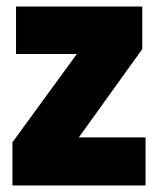

<svg xmlns="http://www.w3.org/2000/svg" viewBox="-20 -567 484 587"><path d="M18 0V-132L215 -402H29V-547H415V-417L221 -147H425V0Z"/></svg>

Font: Georama SemiCondensed ExtraBold
Style: Regular
Weight: 800
Width: 4
Designer: Jean-Baptiste Levee
Foundry: Production Type
Version: Version 1.000